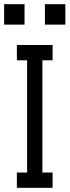

<svg xmlns="http://www.w3.org/2000/svg" viewBox="-32 -899 333 919"><path d="M219.7 -683.6V-610.4H170.9V-73.2H219.7V0H48.8V-73.2H97.7V-610.4H48.8V-683.6ZM85.4 -878.9V-781.2H-12.2V-878.9ZM280.8 -878.9V-781.2H183.1V-878.9Z"/></svg>

Font: Saniretro
Style: Regular
Weight: 400
Designer: Jayvee D. Enaguas (Grand Chaos)
Version: Version 1.0 - 6/10/2013